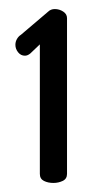

<svg xmlns="http://www.w3.org/2000/svg" viewBox="-20 -752 215 424"><path d="M98 -348Q86 -348 77 -352.5Q68 -357 68 -368V-654L47 -634Q41 -629 35 -629Q26 -629 20 -636.5Q14 -644 14 -653Q14 -660 17.5 -666Q21 -672 26 -675L86 -726Q92 -732 101 -732Q111 -732 119.5 -726.5Q128 -721 128 -712V-368Q128 -357 118.5 -352.5Q109 -348 98 -348Z"/></svg>

Font: Dosis Medium
Style: Regular
Weight: 500
Designer: EdgarTolentino, PabloImpallari, IginoMarini
Foundry: EdgarTolentino, PabloImpallari, IginoMarini
Version: Version 3.001; ttfautohint (v1.8.2)